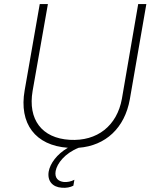

<svg xmlns="http://www.w3.org/2000/svg" viewBox="-20 -720 759 942"><path d="M283 201C305 203 325 199 340 191L345 162C328 171 310 174 294 173C266 170 247 154 253 119C260 82 298 32 366 5C498 -5 592 -92 617 -233L698 -700H658L578 -235C554 -103 457 -26 322 -34C185 -42 116 -134 140 -274L215 -700H175L101 -277C72 -113 154 -6 313 5C258 37 226 83 219 121C211 167 237 198 283 201Z"/></svg>

Font: Fixel Display ExtraLight
Style: Italic
Weight: 200
Italic angle: -10°
Designer: AlfaBravo + MacPaw
Foundry: Kyrylo Tkachov, Marchela Mozhyna, Serhii Makarenko, Maria Weinstein, Zakhar Kryvoshyya
Version: Version 1.210;Glyphs 3.2 (3217)